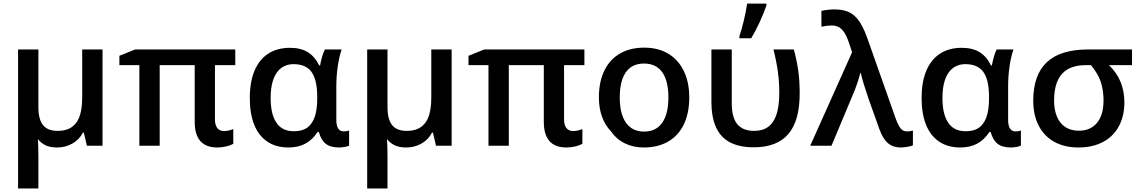

<svg xmlns="http://www.w3.org/2000/svg" viewBox="-20 -819 6408 1079"><path d="M81.5 -541H195.8V-217.3Q195.8 -148.4 221.7 -116Q247.6 -83.5 303.2 -83.5Q360.4 -83.5 392.1 -111.8Q417.5 -132.8 429.7 -172.6Q441.9 -212.4 441.9 -272V-541H556.2V0H468.3L451.2 -73.7H445.8Q425.8 -34.2 386.7 -12.2Q347.7 9.8 301.8 9.8Q263.7 9.8 238.3 -1.5Q212.9 -12.7 192.9 -37.1Q195.8 6.8 195.8 59.6V240.2H81.5Z M1074.2 -134.3V-453.1H877.4V0H763.2V-453.1H650.9V-505.4L739.3 -541H1302.2V-453.1H1188V-147.5Q1188 -116.2 1201.2 -99.4Q1214.4 -82.5 1238.8 -82.5Q1251.5 -82.5 1265.9 -85.7Q1280.3 -88.9 1291 -93.8V-10.7Q1274.4 -1.5 1250.2 4.2Q1226.1 9.8 1201.2 9.8Q1074.2 9.8 1074.2 -134.3Z M1383.8 -268.1Q1383.8 -357.9 1410.2 -421.1Q1436.5 -484.4 1487.1 -517.3Q1537.6 -550.3 1609.4 -550.3Q1669.4 -550.3 1709.2 -526.1Q1749 -502 1773.9 -451.2H1778.8Q1783.2 -477.1 1791 -503.2Q1798.8 -529.3 1806.2 -541H1899.9Q1885.7 -499.5 1877.9 -445.6Q1870.1 -391.6 1870.1 -332.5V-145Q1870.1 -80.6 1912.1 -80.6Q1929.2 -80.6 1941.9 -85.4V-1Q1935.5 3.4 1917.7 6.6Q1899.9 9.8 1885.3 9.8Q1837.4 9.8 1810.8 -11Q1784.2 -31.7 1772 -77.1H1764.6Q1735.8 -32.7 1695.6 -11.5Q1655.3 9.8 1601.6 9.8Q1531.7 9.8 1482.9 -22.7Q1434.1 -55.2 1408.9 -117.4Q1383.8 -179.7 1383.8 -268.1ZM1731.4 -127.9Q1762.2 -169.9 1762.7 -264.2V-275.4Q1762.7 -383.3 1721.2 -426.3Q1688.5 -458.5 1629.9 -458.5Q1579.1 -458.5 1545.9 -423.8Q1501 -375 1501 -268.6Q1501 -184.1 1528.3 -137.7Q1559.6 -81.5 1631.3 -81.5Q1666.5 -81.5 1691.2 -92.8Q1715.8 -104 1731.4 -127.9Z M2043.5 -541H2157.7V-217.3Q2157.7 -148.4 2183.6 -116Q2209.5 -83.5 2265.1 -83.5Q2322.3 -83.5 2354 -111.8Q2379.4 -132.8 2391.6 -172.6Q2403.8 -212.4 2403.8 -272V-541H2518.1V0H2430.2L2413.1 -73.7H2407.7Q2387.7 -34.2 2348.6 -12.2Q2309.6 9.8 2263.7 9.8Q2225.6 9.8 2200.2 -1.5Q2174.8 -12.7 2154.8 -37.1Q2157.7 6.8 2157.7 59.6V240.2H2043.5Z M3036.1 -134.3V-453.1H2839.4V0H2725.1V-453.1H2612.8V-505.4L2701.2 -541H3264.2V-453.1H3149.9V-147.5Q3149.9 -116.2 3163.1 -99.4Q3176.3 -82.5 3200.7 -82.5Q3213.4 -82.5 3227.8 -85.7Q3242.2 -88.9 3252.9 -93.8V-10.7Q3236.3 -1.5 3212.2 4.2Q3188 9.8 3163.1 9.8Q3036.1 9.8 3036.1 -134.3Z M3412.6 -82Q3379.9 -116.2 3362.8 -164.1Q3345.7 -211.9 3345.7 -271.5Q3345.7 -359.4 3376.2 -422.1Q3406.7 -484.9 3464.1 -518.1Q3521.5 -551.3 3601.1 -551.3Q3678.7 -551.3 3735.6 -517.1Q3792.5 -482.9 3823 -419.7Q3853.5 -356.4 3853.5 -271.5Q3853.5 -183.6 3823.2 -120.4Q3793 -57.1 3735.4 -23.7Q3677.7 9.8 3598.1 9.8Q3538.1 9.8 3490.5 -13.9Q3442.9 -37.6 3412.6 -82ZM3736.3 -271.5Q3736.3 -364.3 3701.7 -413.1Q3667 -461.9 3599.1 -461.9Q3531.7 -461.9 3497.3 -413.1Q3462.9 -364.3 3462.9 -271.5Q3462.9 -179.2 3497.8 -129.4Q3532.7 -79.6 3600.1 -79.6Q3667 -79.6 3701.7 -129.4Q3736.3 -179.2 3736.3 -271.5Z M3998.5 -117.2Q3978 -168 3978 -246.1V-541H4092.3V-238.8Q4092.3 -159.7 4123 -121.6Q4153.8 -83.5 4219.7 -83.5Q4267.1 -83.5 4297.9 -106.9Q4329.1 -129.9 4344.2 -177.2Q4359.4 -224.6 4359.4 -298.3Q4359.4 -356.9 4351.6 -414.8Q4343.8 -472.7 4326.7 -541H4441.4Q4459 -474.6 4466.6 -417.7Q4474.1 -360.8 4474.1 -294.4Q4474.1 -140.1 4410.2 -65.7Q4346.2 8.8 4215.8 8.8Q4130.9 8.8 4076.7 -22.2Q4022.5 -53.2 3998.5 -117.2ZM4178.7 -798.8H4287.1V-788.6Q4272.5 -745.1 4249.5 -695.3Q4226.6 -645.5 4201.7 -604H4135.3V-615.7Q4147.5 -650.4 4160.2 -703.9Q4172.9 -757.3 4178.7 -798.8Z M4922.4 -91.8 4861.3 -263.2Q4829.6 -355 4817.4 -408.7H4814.9Q4802.2 -359.4 4783.7 -312.5L4652.8 0H4533.2L4768.6 -525.4L4751 -578.1Q4736.3 -623 4719.2 -644Q4707 -660.2 4690.9 -668Q4674.8 -675.8 4653.3 -675.8Q4627.9 -675.8 4596.2 -668.9V-757.8Q4612.3 -761.7 4632.6 -763.9Q4652.8 -766.1 4668.9 -766.1Q4712.4 -766.1 4742.9 -754.2Q4773.4 -742.2 4795.9 -715.8Q4825.7 -683.1 4853 -607.9L5013.2 -153.8Q5023.4 -126 5032 -111.1Q5040.5 -96.2 5049.8 -88.9Q5061 -80.6 5079.1 -80.6Q5096.2 -80.6 5110.4 -85.4V-2.4Q5101.6 2.4 5079.8 6.1Q5058.1 9.8 5041 9.8Q4999 9.8 4970.7 -13.9Q4942.4 -37.6 4922.4 -91.8Z M5159.2 -268.1Q5159.2 -357.9 5185.5 -421.1Q5211.9 -484.4 5262.5 -517.3Q5313 -550.3 5384.8 -550.3Q5444.8 -550.3 5484.6 -526.1Q5524.4 -502 5549.3 -451.2H5554.2Q5558.6 -477.1 5566.4 -503.2Q5574.2 -529.3 5581.5 -541H5675.3Q5661.1 -499.5 5653.3 -445.6Q5645.5 -391.6 5645.5 -332.5V-145Q5645.5 -80.6 5687.5 -80.6Q5704.6 -80.6 5717.3 -85.4V-1Q5710.9 3.4 5693.1 6.6Q5675.3 9.8 5660.6 9.8Q5612.8 9.8 5586.2 -11Q5559.6 -31.7 5547.4 -77.1H5540Q5511.2 -32.7 5470.9 -11.5Q5430.7 9.8 5377 9.8Q5307.1 9.8 5258.3 -22.7Q5209.5 -55.2 5184.3 -117.4Q5159.2 -179.7 5159.2 -268.1ZM5506.8 -127.9Q5537.6 -169.9 5538.1 -264.2V-275.4Q5538.1 -383.3 5496.6 -426.3Q5463.9 -458.5 5405.3 -458.5Q5354.5 -458.5 5321.3 -423.8Q5276.4 -375 5276.4 -268.6Q5276.4 -184.1 5303.7 -137.7Q5335 -81.5 5406.7 -81.5Q5441.9 -81.5 5466.6 -92.8Q5491.2 -104 5506.8 -127.9Z M5786.6 -253.4Q5786.6 -397.9 5863 -469.5Q5939.5 -541 6094.2 -541H6341.8V-453.1H6211.9Q6298.8 -370.1 6298.8 -243.7Q6298.8 -168.9 6269.3 -112.3Q6239.7 -55.7 6184.6 -24.4Q6124.5 9.8 6041 9.8Q5962.9 9.8 5905.5 -21.7Q5848.1 -53.2 5817.4 -112.5Q5786.6 -171.9 5786.6 -253.4ZM6127 -111.3Q6153.8 -131.8 6167.7 -168Q6181.6 -204.1 6181.6 -253.4Q6181.6 -330.1 6154.8 -386.7Q6139.6 -417.5 6110.8 -453.1H6085.4Q6005.4 -453.1 5962.4 -417.5Q5903.8 -370.1 5903.8 -253.4Q5903.8 -211.9 5914.3 -179Q5924.8 -146 5944.3 -124.5Q5980.5 -84.5 6043 -84.5Q6094.2 -84.5 6127 -111.3Z"/></svg>

Font: Viking Open Sans Light
Style: Bold
Weight: 600
Foundry: Ascender Corporation
Version: Version 2.001